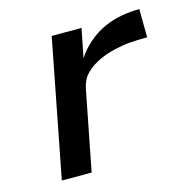

<svg xmlns="http://www.w3.org/2000/svg" viewBox="-85 -628 721 715"><g transform="rotate(-15 275.0 -271.0)"><path d="M68 0 171 -530H286L264 -419Q284 -450 313 -475Q342 -500 375.5 -515Q409 -530 443.5 -536Q478 -542 512 -542L513 -433Q497 -433 482 -432.5Q467 -432 451 -431Q435 -430 419.5 -427.5Q404 -425 388.5 -421.5Q373 -418 357.5 -413Q342 -408 327 -401Q312 -394 298 -385Q284 -376 272 -364Q260 -352 253 -337.5Q246 -323 243 -307L183 0Z"/></g></svg>

Font: Lode
Style: Bold Italic
Weight: 700
Italic angle: -11°
Monospace: yes
Designer: Belleve Invis
Foundry: Belleve Invis
Version: Version 29.2.0; ttfautohint (v1.8.3)